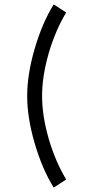

<svg xmlns="http://www.w3.org/2000/svg" viewBox="-20 -799 411 876"><path d="M104 -361Q104 -459 138 -576Q172 -693 225 -779L282 -742Q232 -659 202 -555Q172 -451 172 -361Q172 -271 202 -167Q232 -63 282 20L225 57Q172 -29 138 -146Q104 -263 104 -361Z"/></svg>

Font: SUITE
Style: Regular
Weight: 400
Designer: Sun
Foundry: Sun
Version: Version 2.040